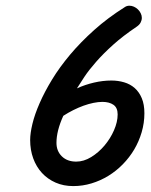

<svg xmlns="http://www.w3.org/2000/svg" viewBox="-20 -627 519 659"><path d="M173.8 -136.7Q173.8 -108.4 192.4 -90.3Q210.9 -72.3 241.7 -72.3Q267.6 -72.3 293 -87.9Q318.4 -103.5 338.6 -127.4Q358.9 -151.4 371.3 -179.9Q383.8 -208.5 383.8 -234.4Q383.8 -257.3 369.4 -267.3Q355 -277.3 331.5 -277.3Q317.4 -277.3 300.8 -273.9Q284.2 -270.5 266.6 -264.2Q249 -257.8 231.4 -249Q213.9 -240.2 197.3 -229.5Q173.8 -178.2 173.8 -136.7ZM83.5 -146.5Q83.5 -169.4 91.3 -201.9Q99.1 -234.4 116 -272.9Q132.8 -311.5 158.7 -354Q184.6 -396.5 220.7 -439.5Q256.8 -482.4 303.5 -524.2Q350.1 -565.9 408.2 -602.5Q415 -607.4 424.3 -607.4Q432.1 -607.4 439.7 -604Q447.3 -600.6 453.4 -594.7Q459.5 -588.9 463.1 -581.3Q466.8 -573.7 466.8 -565.9Q466.8 -557.6 462.6 -549.6Q458.5 -541.5 448.2 -534.7Q402.3 -503.9 368.4 -473.4Q334.5 -442.9 310.1 -415Q285.6 -387.2 269.8 -363.5Q253.9 -339.8 244.1 -323.7Q272 -336.4 302.5 -343.5Q333 -350.6 362.3 -350.6Q385.3 -350.6 406 -344.5Q426.8 -338.4 442.1 -325Q457.5 -311.5 466.6 -290Q475.6 -268.6 475.6 -238.3Q475.6 -205.1 466.3 -173.3Q457 -141.6 440.7 -114Q424.3 -86.4 401.6 -63.2Q378.9 -40 351.8 -23.4Q324.7 -6.8 294.2 2.4Q263.7 11.7 231.4 11.7Q198.2 11.7 170.9 -0.2Q143.6 -12.2 124 -33.4Q104.5 -54.7 94 -83.5Q83.5 -112.3 83.5 -146.5Z"/></svg>

Font: Damion
Style: Regular
Weight: 400
Foundry: vernon adams
Version: Version 1.000